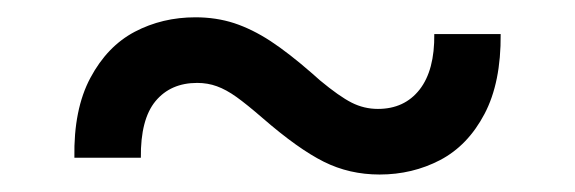

<svg xmlns="http://www.w3.org/2000/svg" viewBox="-20 -399 668 223"><path d="M66.4 -215.8Q65.4 -272 85 -308.6Q104.5 -345.2 136.5 -362.1Q168.5 -378.9 207 -378.9Q231 -378.9 252 -372.1Q272.9 -365.2 294.2 -351.3Q315.4 -337.4 342.8 -313.5L351.6 -305.7Q374 -287.1 388.4 -279.8Q402.8 -272.5 418.9 -272.5Q449.7 -272.5 467.3 -294.9Q484.9 -317.4 484.4 -359.4H561.5Q562 -303.2 542.7 -266.6Q523.4 -230 491.2 -213.1Q459 -196.3 420.9 -196.3Q385.7 -196.3 356 -211.2Q326.2 -226.1 285.2 -261.7Q266.6 -277.8 254.6 -286.4Q242.7 -294.9 231.9 -298.8Q221.2 -302.7 209 -302.7Q178.2 -302.7 160.6 -281.5Q143.1 -260.3 143.6 -215.8Z"/></svg>

Font: Intratopia Thin
Style: Regular
Weight: 100
Designer: Rasmus Andersson
Foundry: rsms
Version: Version 3.000;Glyphs 3.2.3 (3260)